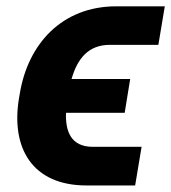

<svg xmlns="http://www.w3.org/2000/svg" viewBox="-20 -565 529 593"><path d="M267 -111.5C197.8 -111.5 181.8 -161.2 183.9 -216.6H365.1L382.1 -321H201C219.1 -384.6 253.6 -426.5 319.2 -426.5H469.1L489 -545.5H339.1C171.5 -545.5 66.4 -429.3 41.2 -276.3L38.7 -261.7C13.1 -108 79.5 7.8 247.2 7.8H397.4L417.3 -111.5Z"/></svg>

Font: Magic Ui Pro
Style: Bold Italic
Weight: 700
Italic angle: -9.39999°
Designer: Stefan Endress, Andreas Faust
Version: Version 1.000;FEAKit 1.0